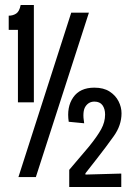

<svg xmlns="http://www.w3.org/2000/svg" viewBox="-20 -711 528 771"><path d="M52 -300V-591H15V-648Q32 -648 45 -656.5Q58 -665 63 -691H116V-300ZM54 0 266 -660H337L124 0ZM258 40V-29L337 -122Q371 -164 386.5 -192.5Q402 -221 402 -251Q402 -274 391.5 -288.5Q381 -303 359 -303Q336 -303 323 -283Q310 -263 318 -216L256 -222Q247 -281 274 -320Q301 -359 359 -359Q396 -359 420 -343.5Q444 -328 456 -304.5Q468 -281 468 -256Q468 -208 437 -164.5Q406 -121 370 -75L323 -15V-10L467 -14V40Z"/></svg>

Font: Bricolage Grotesque 48pt Condensed Light
Style: Regular
Weight: 300
Width: 3
Designer: Mathieu Triay
Foundry: Atelier Triay
Version: Version 1.000; ttfautohint (v1.8.4.7-5d5b);gftools[0.9.32]